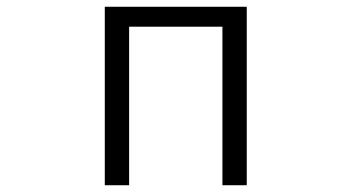

<svg xmlns="http://www.w3.org/2000/svg" viewBox="-20 -518 1040 568"><path d="M710 30V-498H290V30H362V-439H638V30Z"/></svg>

Font: LINE Seed JP_OTF Regular
Style: Regular
Weight: 400
Designer: LY Corporation & Fontrix & Fontworks
Version: Version 1.002